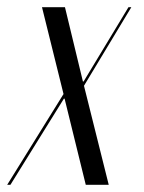

<svg xmlns="http://www.w3.org/2000/svg" viewBox="-68 -515 400 535"><path d="M49 -495 109 -253 -48 0H-39L110 -240H112L171 0H235L166 -276L298 -495H290L165 -288H163L113 -495Z"/></svg>

Font: Moniqa Ita Display
Style: Italic
Weight: 400
Italic angle: -10°
Designer: Rajesh Rajput
Foundry: Rajesh Rajput
Version: Version 1.000